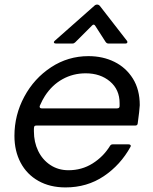

<svg xmlns="http://www.w3.org/2000/svg" viewBox="-20 -808 669 838"><path d="M43 -215Q43 -306 86 -386Q129 -466 203 -514.5Q277 -563 366 -563Q429 -563 479.5 -538Q530 -513 560 -465Q590 -417 590 -349Q589 -327 581 -269Q580 -260 570 -260H139Q131 -260 129.5 -255.5Q128 -251 128 -244.5Q128 -238 128 -235Q128 -188 146.5 -149.5Q165 -111 199.5 -88Q234 -65 279 -65Q337 -65 384 -94.5Q431 -124 460 -171Q464 -178 472 -178H541Q547 -178 549.5 -175Q552 -172 550 -168Q506 -88 433 -39Q360 10 266 10Q198 10 147.5 -18.5Q97 -47 70 -98Q43 -149 43 -215ZM491 -335Q502 -335 502 -345V-358Q502 -417 460 -452.5Q418 -488 354 -488Q299 -488 253 -462.5Q207 -437 176 -389Q166 -374 154 -347L153 -343Q153 -335 162 -335ZM224 -618Q217 -618 215.5 -622Q214 -626 219 -630L392 -783Q397 -788 404 -788Q411 -788 416 -782L534 -630Q536 -628 536 -624Q536 -622 534 -620Q532 -618 528 -618H453Q446 -618 441 -625L396 -695Q390 -705 382 -697L308 -623Q303 -618 296 -618Z"/></svg>

Font: Open Sauce Two
Style: Italic
Weight: 400
Italic angle: -10°
Designer: Alfredo Marco Pradil
Foundry: Creative Sauce Fz LLC
Version: Version 1.477